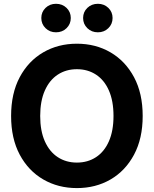

<svg xmlns="http://www.w3.org/2000/svg" viewBox="-20 -965 798 996"><path d="M378.9 10.7Q281.7 10.7 204.3 -34.2Q127 -79.1 82.3 -162.8Q37.6 -246.6 37.6 -363.3Q37.6 -480.5 82.3 -564.5Q127 -648.4 204.3 -693.4Q281.7 -738.3 378.9 -738.3Q476.1 -738.3 553.2 -693.4Q630.4 -648.4 675.3 -564.5Q720.2 -480.5 720.2 -363.3Q720.2 -246.6 675.3 -162.6Q630.4 -78.6 553.2 -33.9Q476.1 10.7 378.9 10.7ZM378.9 -121.6Q435.1 -121.6 478 -149.7Q521 -177.7 544.9 -231.9Q568.8 -286.1 568.8 -363.3Q568.8 -441.4 544.9 -495.6Q521 -549.8 478 -577.9Q435.1 -606 378.9 -606Q322.8 -606 279.8 -577.9Q236.8 -549.8 212.6 -495.4Q188.5 -440.9 188.5 -363.3Q188.5 -286.1 212.6 -231.9Q236.8 -177.7 279.8 -149.7Q322.8 -121.6 378.9 -121.6ZM487.8 -797.4Q455.1 -797.4 433.1 -818.8Q411.1 -840.3 411.1 -871.6Q411.1 -902.8 433.1 -924.1Q455.1 -945.3 487.8 -945.3Q520 -945.3 542 -924.1Q564 -902.8 564 -871.6Q564 -840.3 542 -818.8Q520 -797.4 487.8 -797.4ZM270.5 -797.4Q238.3 -797.4 216.3 -818.8Q194.3 -840.3 194.3 -871.6Q194.3 -902.8 216.3 -924.1Q238.3 -945.3 270.5 -945.3Q303.2 -945.3 325.2 -924.1Q347.2 -902.8 347.2 -871.6Q347.2 -840.3 325.2 -818.8Q303.2 -797.4 270.5 -797.4Z"/></svg>

Font: Inter 24pt
Style: Bold
Weight: 700
Designer: Rasmus Andersson
Foundry: rsms
Version: Version 4.001;git-66647c0bb